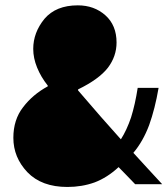

<svg xmlns="http://www.w3.org/2000/svg" viewBox="-20 -706 645 736"><path d="M601.6 0H498L468.8 -30.3L434.6 -65.4C405.9 -38.7 375.3 -19.2 342.8 -6.8C310.2 4.9 275.4 10.7 238.3 10.7C172.5 10.7 121.4 -8.1 85 -45.9C49.2 -83.7 31.2 -127.6 31.2 -177.7C31.2 -224 43.6 -263 68.4 -294.9C93.1 -327.5 124.7 -354.2 163.1 -375V-377.9C145.5 -400.1 131.8 -423.2 122.1 -447.3C112.3 -471.4 107.4 -495.1 107.4 -518.6C107.4 -560.2 121.7 -598.6 150.4 -633.8C179.7 -668.3 222.3 -685.5 278.3 -685.5C320 -685.5 355.1 -672.9 383.8 -647.5C412.4 -622.1 426.8 -587.2 426.8 -543C426.8 -507.8 415.7 -475.6 393.6 -446.3C370.8 -417 332.7 -389.3 279.3 -363.3V-359.4L366.2 -258.8L443.4 -171.9C458.3 -195.3 471.4 -223.3 482.4 -255.9C492.8 -289.1 501.3 -326.8 507.8 -369.1H587.9C578.8 -315.8 566.7 -268.2 551.8 -226.6C536.1 -184.9 516 -149.4 491.2 -120.1L544.9 -61.5Z"/></svg>

Font: ImmaginiFont
Style: Regular
Weight: 400
Version: Version 1.0